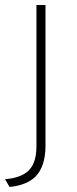

<svg xmlns="http://www.w3.org/2000/svg" viewBox="-38 -531 306 764"><path d="M-18 182Q47 177 77 146.5Q107 116 107 51V-511H143V49Q143 130 104 171Q69 206 0 213Z"/></svg>

Font: Overpass Thin
Style: Regular
Weight: 100
Designer: Delve Withrington, Thomas Jockin
Foundry: Delve Fonts
Version: Version 3.000;DELV;Overpass